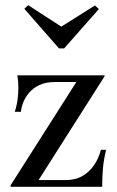

<svg xmlns="http://www.w3.org/2000/svg" viewBox="-20 -722 451 742"><path d="M21 0V-6L275 -405H193Q156 -405 131.5 -393Q107 -381 92 -363Q77 -345 69.5 -325.5Q62 -306 61 -290H37Q45 -314 48 -338Q51 -362 51 -384Q51 -397 50 -408.5Q49 -420 47 -431H384V-427L129 -26H233Q271 -26 298 -41.5Q325 -57 343 -83Q361 -109 370 -143H390Q381 -106 378 -73Q375 -40 375 -7V0ZM208 -535 74 -688 89 -702 217 -619 347 -701 362 -687 228 -535Z"/></svg>

Font: Ibarra Real Nova Medium
Style: Regular
Weight: 500
Designer: Jose Maria Ribagorda & Octavio Pardo
Foundry: Jose Maria Ribagorda
Version: Version 2.000